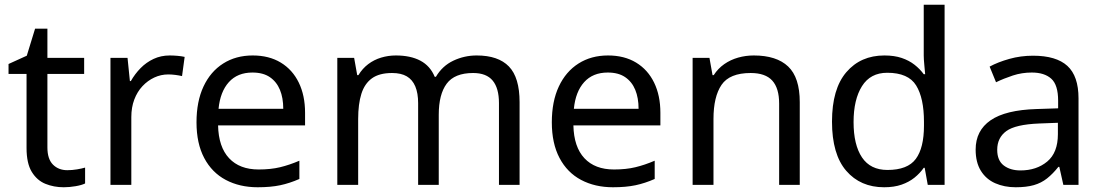

<svg xmlns="http://www.w3.org/2000/svg" viewBox="-20 -780 4651 810"><path d="M264 -62Q284 -62 305 -65.5Q326 -69 339 -73V-6Q325 1 299 5.5Q273 10 249 10Q207 10 171.5 -4.5Q136 -19 114 -55Q92 -91 92 -156V-468H16V-510L93 -545L128 -659H180V-536H335V-468H180V-158Q180 -109 203.5 -85.5Q227 -62 264 -62Z M696 -546Q711 -546 728.5 -544.5Q746 -543 759 -540L748 -459Q735 -462 719.5 -464Q704 -466 690 -466Q659 -466 631 -453Q603 -440 581 -416.5Q559 -393 546.5 -360Q534 -327 534 -286V0H446V-536H518L528 -438H532Q549 -468 573 -492.5Q597 -517 628 -531.5Q659 -546 696 -546Z M1046 -546Q1115 -546 1164.5 -516Q1214 -486 1240.5 -431.5Q1267 -377 1267 -304V-251H900Q902 -160 946.5 -112.5Q991 -65 1071 -65Q1122 -65 1161.5 -74.5Q1201 -84 1243 -102V-25Q1202 -7 1162 1.5Q1122 10 1067 10Q991 10 932.5 -21Q874 -52 841.5 -113.5Q809 -175 809 -264Q809 -352 838.5 -415Q868 -478 921.5 -512Q975 -546 1046 -546ZM1045 -474Q982 -474 945.5 -433.5Q909 -393 902 -321H1175Q1175 -367 1161 -401Q1147 -435 1118.5 -454.5Q1090 -474 1045 -474Z M1991 -546Q2082 -546 2127 -499.5Q2172 -453 2172 -349V0H2085V-345Q2085 -408 2058.5 -440Q2032 -472 1976 -472Q1898 -472 1864.5 -427Q1831 -382 1831 -296V0H1744V-345Q1744 -387 1732 -415.5Q1720 -444 1696 -458Q1672 -472 1634 -472Q1580 -472 1549 -449.5Q1518 -427 1504.5 -384Q1491 -341 1491 -278V0H1403V-536H1474L1487 -463H1492Q1509 -491 1533.5 -509.5Q1558 -528 1588 -537Q1618 -546 1650 -546Q1712 -546 1753.5 -524Q1795 -502 1814 -456H1819Q1846 -502 1892.5 -524Q1939 -546 1991 -546Z M2545 -546Q2614 -546 2663.5 -516Q2713 -486 2739.5 -431.5Q2766 -377 2766 -304V-251H2399Q2401 -160 2445.5 -112.5Q2490 -65 2570 -65Q2621 -65 2660.5 -74.5Q2700 -84 2742 -102V-25Q2701 -7 2661 1.5Q2621 10 2566 10Q2490 10 2431.5 -21Q2373 -52 2340.5 -113.5Q2308 -175 2308 -264Q2308 -352 2337.5 -415Q2367 -478 2420.5 -512Q2474 -546 2545 -546ZM2544 -474Q2481 -474 2444.5 -433.5Q2408 -393 2401 -321H2674Q2674 -367 2660 -401Q2646 -435 2617.5 -454.5Q2589 -474 2544 -474Z M3160 -546Q3256 -546 3305 -499.5Q3354 -453 3354 -349V0H3267V-343Q3267 -408 3238 -440Q3209 -472 3147 -472Q3058 -472 3024 -422Q2990 -372 2990 -278V0H2902V-536H2973L2986 -463H2991Q3009 -491 3035.5 -509.5Q3062 -528 3094 -537Q3126 -546 3160 -546Z M3710 10Q3610 10 3550 -59.5Q3490 -129 3490 -267Q3490 -405 3550.5 -475.5Q3611 -546 3711 -546Q3753 -546 3784 -535.5Q3815 -525 3838 -507Q3861 -489 3877 -467H3883Q3882 -480 3879.5 -505.5Q3877 -531 3877 -546V-760H3965V0H3894L3881 -72H3877Q3861 -49 3838 -30.5Q3815 -12 3783.5 -1Q3752 10 3710 10ZM3724 -63Q3809 -63 3843.5 -109.5Q3878 -156 3878 -250V-266Q3878 -366 3845 -419.5Q3812 -473 3723 -473Q3652 -473 3616.5 -416.5Q3581 -360 3581 -265Q3581 -169 3616.5 -116Q3652 -63 3724 -63Z M4338 -545Q4436 -545 4483 -502Q4530 -459 4530 -365V0H4466L4449 -76H4445Q4422 -47 4397.5 -27.5Q4373 -8 4341.5 1Q4310 10 4265 10Q4217 10 4178.5 -7Q4140 -24 4118 -59.5Q4096 -95 4096 -149Q4096 -229 4159 -272.5Q4222 -316 4353 -320L4444 -323V-355Q4444 -422 4415 -448Q4386 -474 4333 -474Q4291 -474 4253 -461.5Q4215 -449 4182 -433L4155 -499Q4190 -518 4238 -531.5Q4286 -545 4338 -545ZM4364 -259Q4264 -255 4225.5 -227Q4187 -199 4187 -148Q4187 -103 4214.5 -82Q4242 -61 4285 -61Q4353 -61 4398 -98.5Q4443 -136 4443 -214V-262Z"/></svg>

Font: ugurmukhi15
Style: Book
Weight: 400
Designer: Jelle Bosma - Monotype Design Team
Foundry: Monotype Imaging Inc.
Version: Version 2.003